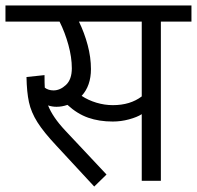

<svg xmlns="http://www.w3.org/2000/svg" viewBox="-40 -662 721 703"><path d="M661 -583H549V0H479V-244Q462 -233 432.5 -225Q403 -217 373 -217Q323 -217 283 -231Q243 -245 207 -278Q187 -271 167 -271Q151 -271 136 -276Q153 -233 198 -185L350 -23L305 21L167 -128Q120 -178 97 -214.5Q74 -251 66 -288Q58 -325 57 -380L123 -387Q123 -355 124 -341Q137 -331 156 -331Q180 -331 201.5 -351Q223 -371 223 -412Q223 -452 210.5 -497.5Q198 -543 178 -583H-20V-642H661ZM479 -583H249Q269 -542 281 -497Q293 -452 293 -409Q293 -348 259 -311Q283 -295 313 -286Q343 -277 373 -277Q437 -277 479 -309Z"/></svg>

Font: Martel Sans Light
Style: Regular
Weight: 300
Designer: Dan Reynolds and Mathieu Réguer
Foundry: Dan Reynolds and Mathieu Réguer
Version: Version 1.002; ttfautohint (v1.1) -l 5 -r 5 -G 72 -x 0 -D la